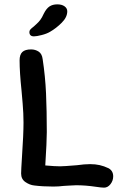

<svg xmlns="http://www.w3.org/2000/svg" viewBox="-20 -862 545 882"><path d="M289 -810Q289 -783 263.5 -757.5Q238 -732 210 -716Q195 -707 171.5 -701Q148 -695 136 -695Q115 -695 115 -715Q115 -721 119 -726Q123 -731 136 -741Q140 -745 148.5 -752.5Q157 -760 165 -770.5Q173 -781 181 -799Q193 -823 207.5 -832.5Q222 -842 243 -842Q264 -842 276.5 -833Q289 -824 289 -810ZM176 -590Q188 -511 191.5 -432.5Q195 -354 195 -255Q195 -213 188 -102Q232 -98 256 -98Q273 -98 333 -103Q368 -108 394 -108Q418 -108 438 -103.5Q458 -99 479 -89Q500 -77 500 -52Q500 -32 487.5 -16Q475 0 458 0Q446 0 420 -4Q373 -11 330 -11Q316 -11 298.5 -9.5Q281 -8 273 -8Q249 -5 225 -5Q176 -5 137 -10Q117 -12 97 -25.5Q77 -39 77 -65Q77 -80 81 -142Q88 -245 88 -299Q88 -341 84 -387Q80 -433 79 -445Q70 -530 70 -585Q70 -611 82.5 -623Q95 -635 123 -635Q142 -635 157.5 -625Q173 -615 176 -590Z"/></svg>

Font: Itim
Style: Regular
Weight: 400
Designer: Suppakit Chalermlarp
Version: Version 1.002g